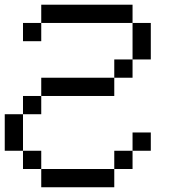

<svg xmlns="http://www.w3.org/2000/svg" viewBox="-20 -789 732 809"><path d="M538.5 -230.8H615.4V-153.8H538.5ZM153.8 0V-76.9H461.5V0ZM76.9 -76.9V-153.8H153.8V-76.9ZM461.5 -76.9V-153.8H538.5V-76.9ZM0 -153.8V-307.7H76.9V-153.8ZM76.9 -307.7V-384.6H153.8V-307.7ZM153.8 -384.6V-461.5H461.5V-384.6ZM461.5 -461.5V-538.5H538.5V-461.5ZM76.9 -615.4V-692.3H153.8V-615.4ZM538.5 -538.5V-692.3H615.4V-538.5ZM153.8 -692.3V-769.2H538.5V-692.3Z"/></svg>

Font: Mintsoda - Lime Green 13x16
Style: Regular
Weight: 400
Designer: Mintsoda-15
Version: Version 1.0